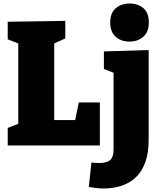

<svg xmlns="http://www.w3.org/2000/svg" viewBox="-20 -829 915 1094"><path d="M429 -245H549V0H24V-100L105 -132L84 -95V-610L105 -573L24 -605V-705L352 -710V-610L270 -573L289 -610V-115L259 -145H428L402 -114ZM570 245Q548 245 528.5 242.5Q509 240 486 236L501 97Q513 98 524 99Q535 100 544 100Q588 100 607.5 83Q627 66 627 23V-429L644 -408L572 -436V-536L827 -544V-36Q827 45 806.5 99Q786 153 750 185Q714 217 667.5 231Q621 245 570 245ZM718 -592Q669 -592 638.5 -620Q608 -648 608 -700Q608 -755 639.5 -782Q671 -809 719 -809Q766 -809 797 -782.5Q828 -756 828 -701Q828 -647 796.5 -619.5Q765 -592 718 -592Z"/></svg>

Font: Bitter Thin Black
Style: Regular
Weight: 900
Version: Version 3.020